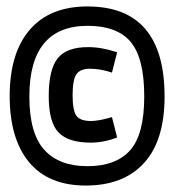

<svg xmlns="http://www.w3.org/2000/svg" viewBox="-20 -569 540 595"><path d="M251 -549Q490 -549 490 -270Q490 -133 426 -63.5Q362 6 246 6Q130 6 70 -66.5Q10 -139 10 -271.5Q10 -404 72 -476.5Q134 -549 251 -549ZM71 -270Q71 -156 117 -105Q163 -54 251 -54Q339 -54 383 -103Q427 -152 427 -270.5Q427 -389 385 -439Q343 -489 252 -489Q71 -489 71 -270ZM253 -423Q295 -423 343 -407L327 -344Q291 -356 259.5 -356Q228 -356 216.5 -338.5Q205 -321 205 -273.5Q205 -226 217 -210Q229 -194 262 -194Q282 -194 316 -203L327 -206L343 -143Q302 -127 261 -127Q192 -127 161.5 -158.5Q131 -190 131 -271.5Q131 -353 158.5 -388Q186 -423 253 -423Z"/></svg>

Font: TypoPRO Lekton
Style: Bold
Weight: 700
Monospace: yes
Designer: Paolo Mazzetti, Luciano Perondi, Raffaele Flato, Elena Papassissa, Emilio Macchia, Michela Povoleri, Tobias Seemiller, R
Version: Version 34.000